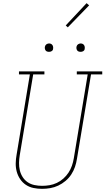

<svg xmlns="http://www.w3.org/2000/svg" viewBox="-20 -1187 667 1215"><path d="M246 8Q218 8 191.5 2.5Q165 -3 143.5 -17.5Q122 -32 107.5 -53.5Q93 -75 86 -100.5Q79 -126 79.5 -153.5Q80 -181 85 -208L169 -716H100V-735H261V-716H190L105 -205Q101 -181 100.5 -156.5Q100 -132 105.5 -109Q111 -86 123.5 -66.5Q136 -47 155 -34Q174 -21 198 -16Q222 -11 246 -11Q270 -11 293.5 -15Q317 -19 339.5 -29.5Q362 -40 381 -57Q400 -74 413.5 -94.5Q427 -115 435 -138Q443 -161 447 -185L535 -716H466V-735H627V-716H556L467 -182Q463 -156 454.5 -131Q446 -106 431 -83Q416 -60 394.5 -42Q373 -24 348.5 -12.5Q324 -1 298 3.5Q272 8 246 8Q246 8 246 8Q246 8 246 8ZM490 -859Q484 -859 478 -861Q472 -863 468.5 -868Q465 -873 464 -879Q463 -885 464 -891Q465 -896 467.5 -900Q470 -904 473.5 -906.5Q477 -909 481.5 -910.5Q486 -912 490 -912Q497 -912 502.5 -909.5Q508 -907 511.5 -902Q515 -897 516 -891Q517 -885 516 -879Q516 -874 513.5 -870Q511 -866 507 -863.5Q503 -861 499 -860Q495 -859 490 -859ZM290 -859Q284 -859 278 -861Q272 -863 268.5 -868Q265 -873 264 -879Q263 -885 264 -891Q265 -896 267.5 -900Q270 -904 273.5 -906.5Q277 -909 281.5 -910.5Q286 -912 290 -912Q297 -912 302.5 -909.5Q308 -907 311.5 -902Q315 -897 316 -891Q317 -885 316 -879Q316 -874 313.5 -870Q311 -866 307 -863.5Q303 -861 299 -860Q295 -859 290 -859ZM409 -1014 396 -1026 528 -1167 544 -1153Z"/></svg>

Font: Iosevka Curly Slab ThEx
Style: Italic
Weight: 100
Width: 7
Italic angle: -9°
Monospace: yes
Designer: Belleve Invis
Foundry: Belleve Invis
Version: Version 11.1.0; ttfautohint (v1.8.3)